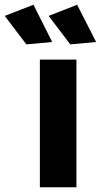

<svg xmlns="http://www.w3.org/2000/svg" viewBox="-94 -789 425 809"><path d="M74 -538H228V0H74ZM47 -769 126 -612 17 -602 -74 -722ZM231 -769 311 -612 202 -602 111 -722Z"/></svg>

Font: Montserrat arm2 SemiBold
Style: Regular
Weight: 600
Designer: Julieta Ulanovsky
Foundry: Julieta Ulanovsky
Version: Version 6.000